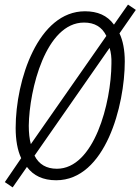

<svg xmlns="http://www.w3.org/2000/svg" viewBox="-20 -773 610 834"><path d="M35 41 97 -48C125 -10 167 10 224 10C438 10 522 -316 522 -506C522 -555 514 -597 499 -628L570 -730L536 -753L475 -666C446 -706 404 -724 349 -724C146 -724 48 -426 48 -217C48 -165 56 -120 72 -86L1 18ZM442 -617 114 -147C108 -169 105 -196 105 -227C107 -384 179 -675 345 -675C391 -675 423 -656 442 -617ZM227 -40C182 -40 149 -59 130 -97L456 -565C462 -546 465 -523 464 -496C463 -326 389 -40 227 -40Z"/></svg>

Font: Noto Sans Condensed Light
Style: Italic
Weight: 300
Width: 3
Italic angle: -12°
Designer: Monotype Design Team
Foundry: Monotype Imaging Inc.
Version: Version 2.013